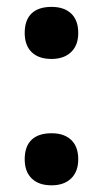

<svg xmlns="http://www.w3.org/2000/svg" viewBox="-20 -537 305 569"><path d="M53.2 -64.9Q53.2 -103 73.5 -122.6Q93.8 -142.1 132.8 -142.1Q170.4 -142.1 191.2 -122.1Q211.9 -102.1 211.9 -64.9Q211.9 -28.8 190.9 -8.3Q169.9 12.2 132.8 12.2Q94.7 12.2 74 -8.1Q53.2 -28.3 53.2 -64.9ZM53.2 -439.5Q53.2 -477.5 73.5 -497.1Q93.8 -516.6 132.8 -516.6Q170.4 -516.6 191.2 -496.6Q211.9 -476.6 211.9 -439.5Q211.9 -402.8 190.7 -382.6Q169.4 -362.3 132.8 -362.3Q94.7 -362.3 74 -382.3Q53.2 -402.3 53.2 -439.5Z"/></svg>

Font: Bpm'online Open Sans
Style: Bold
Weight: 700
Foundry: Ascender Corporation
Version: Version 1.10